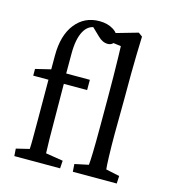

<svg xmlns="http://www.w3.org/2000/svg" viewBox="-88 -618 607 689"><g transform="rotate(15 215.5 -273.5)"><path d="M197.8 0H27.8L25.9 -27.3L74.7 -39.1Q75.7 -53.7 75.7 -76.9Q75.7 -100.1 75.7 -151.9L75.2 -296.4V-386.7Q75.2 -461.4 108.9 -504.2Q142.6 -546.9 198.2 -546.9Q229 -546.9 250.5 -533.2Q272 -519.5 272 -499Q272 -488.3 264.6 -481.9Q257.3 -475.6 247.1 -475.6Q227.5 -475.6 210.4 -492.7L175.3 -526.4L192.9 -521.5Q163.1 -521.5 147 -491.9Q130.9 -462.4 130.9 -408.2V-334.5L132.3 -296.4L133.3 -158.2Q133.3 -124.5 133.8 -90.8Q134.3 -57.1 135.3 -39.1L199.7 -28.8ZM18.6 -296.4V-321.3L75.2 -335L134.3 -334.5H218.8V-296.4ZM245.1 0 243.2 -28.3 294.4 -39.1Q295.9 -51.3 296.9 -85.4Q297.9 -119.6 297.9 -187V-284.7Q297.9 -324.2 297.4 -366.5Q296.9 -408.7 296.1 -440.4Q295.4 -472.2 294.9 -480L236.8 -487.8L235.4 -512.2L344.7 -543.5L359.4 -532.7Q358.4 -499 357.4 -466.3Q356.4 -433.6 356.2 -393.6Q356 -353.5 356 -297.4L355 -170.4Q355 -124 356.2 -87.2Q357.4 -50.3 358.9 -39.1L409.7 -28.3L408.2 0Z"/></g></svg>

Font: Lateef Light
Style: Regular
Weight: 300
Designer: SIL International
Foundry: SIL International
Version: Version 4.200